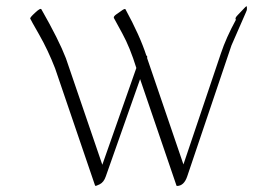

<svg xmlns="http://www.w3.org/2000/svg" viewBox="-20 -558 821 623"><path d="M745.6 -494.1Q740.7 -498.5 751.5 -509.3Q762.2 -520 771.7 -530.5Q781.2 -541 781 -536.1Q780.8 -531.2 781.2 -528.8Q781.7 -525.9 777.8 -517.6Q771.5 -504.4 731 -410.6L587.4 14.6Q577.1 44.9 554.7 45.4Q553.2 45.4 552.7 44.4L434.6 -301.3L323.2 14.6Q316.9 33.2 303.5 40Q290 46.9 288.6 44.4L158.7 -336.4Q135.7 -395.5 107.4 -445.1Q79.1 -494.6 78.1 -497.6Q76.7 -501 93.8 -516.6Q111.3 -533.2 114.3 -527.8Q170.9 -428.7 193.8 -369.1L312 -23.4L422.4 -337.4Q401.9 -403.8 377 -449.2Q352.1 -494.6 349.6 -499.5Q347.2 -504.4 358.2 -512Q369.1 -519.5 372.6 -522Q385.3 -531.7 387.2 -527.8Q434.1 -441.9 455.1 -377Q457.5 -377.9 457.5 -374.8Q457.5 -371.6 457.5 -370.1V-369.1L575.2 -24.4L696.8 -384.8Q713.9 -436 745.6 -494.1Z"/></svg>

Font: ML-NILA06
Style: Regular
Weight: 400
Designer: CLT@C-DIT
Version: Version ML-NILA06 1.0